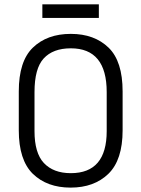

<svg xmlns="http://www.w3.org/2000/svg" viewBox="-20 -855 649 883"><path d="M130.9 -55.7Q66.4 -119.1 66.4 -255.9V-434.6Q66.4 -573.2 130.9 -635.7Q196.3 -699.2 305.7 -699.2Q414.1 -699.2 479.5 -635.7Q543.9 -573.2 543.9 -434.6V-255.9Q543.9 -119.1 478.5 -55.7Q413.1 7.8 304.7 7.8Q196.3 7.8 130.9 -55.7ZM470.7 -252V-431.6Q470.7 -632.8 305.7 -632.8Q223.6 -632.8 180.7 -585.9Q138.7 -540 138.7 -431.6V-252Q138.7 -151.4 181.6 -105.5Q225.6 -58.6 305.7 -58.6Q470.7 -58.6 470.7 -252ZM174.8 -835H434.6V-772.5H174.8Z"/></svg>

Font: Dinish
Style: Regular
Weight: 400
Designer: Bert Driehuis
Foundry: Playbeing
Version: Version 3.006; git-39231f3c-release